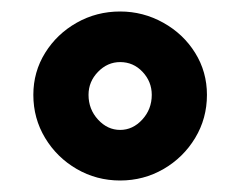

<svg xmlns="http://www.w3.org/2000/svg" viewBox="-20 -736 418 334"><path d="M189 -422Q148 -422 113.5 -442Q79 -462 58.5 -496Q38 -530 38 -571Q38 -611 58.5 -644Q79 -677 113.5 -696.5Q148 -716 189 -716Q229 -716 264 -696.5Q299 -677 319.5 -644Q340 -611 340 -571Q340 -530 319.5 -496Q299 -462 264.5 -442Q230 -422 189 -422ZM189 -510Q211 -510 227.5 -528Q244 -546 244 -571Q244 -594 228 -611Q212 -628 189 -628Q167 -628 150.5 -611Q134 -594 134 -571Q134 -546 150.5 -528Q167 -510 189 -510Z"/></svg>

Font: Figtree Light
Style: Bold
Weight: 700
Version: Version 2.002